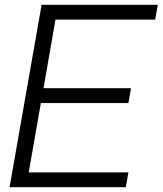

<svg xmlns="http://www.w3.org/2000/svg" viewBox="-20 -783 680 803"><path d="M506 0H20L154 -763H640L629 -701H212L162 -414H528L517 -352H151L100 -62H517Z"/></svg>

Font: Open Sauce Sans Light Italic
Style: Regular
Weight: 300
Italic angle: -10°
Designer: Alfredo Marco Pradil
Foundry: Creative Sauce Fz LLC
Version: Version 1.477